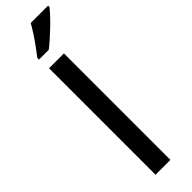

<svg xmlns="http://www.w3.org/2000/svg" viewBox="-333 -978 969 969"><g transform="rotate(-45 151.5 -493.5)"><path d="M189 0H83V-760H189ZM303 -977Q292 -963 273.5 -943Q255 -923 232.5 -901.5Q210 -880 188 -860.5Q166 -841 148 -827H78V-839Q93 -858 112 -884Q131 -910 149 -937.5Q167 -965 179 -987H303Z"/></g></svg>

Font: Noto Sans Devanagari Medium
Style: Regular
Weight: 500
Version: Version 2.003